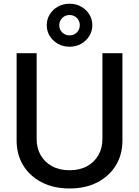

<svg xmlns="http://www.w3.org/2000/svg" viewBox="-20 -1018 760 1049"><path d="M359.9 11.7Q272.9 11.7 207.8 -22Q142.6 -55.7 106.7 -114.7Q70.8 -173.8 70.8 -249.5V-727.5H180.2V-258.3Q180.2 -209 202.1 -170.4Q224.1 -131.8 264.4 -109.9Q304.7 -87.9 360.4 -87.9Q415.5 -87.9 455.8 -110.1Q496.1 -132.3 517.8 -170.7Q539.6 -209 539.6 -258.3V-727.5H648.9V-249.5Q648.9 -173.3 613 -114.5Q577.1 -55.7 512.2 -22Q447.3 11.7 359.9 11.7ZM359.9 -762.7Q324.7 -762.7 296.6 -778.6Q268.6 -794.4 252 -821Q235.4 -847.7 235.4 -880.4Q235.4 -913.1 252 -939.7Q268.6 -966.3 296.6 -981.9Q324.7 -997.6 359.9 -997.6Q395 -997.6 423.1 -981.9Q451.2 -966.3 467.8 -939.7Q484.4 -913.1 484.4 -880.4Q484.4 -847.7 467.8 -821Q451.2 -794.4 423.1 -778.6Q395 -762.7 359.9 -762.7ZM359.9 -824.7Q383.8 -824.7 399.9 -840.8Q416 -856.9 416 -880.4Q416 -903.8 399.9 -919.9Q383.8 -936 359.9 -936Q336.4 -936 320.1 -919.9Q303.7 -903.8 303.7 -880.4Q303.7 -856.9 320.1 -840.8Q336.4 -824.7 359.9 -824.7Z"/></svg>

Font: Inter 24pt Medium
Style: Regular
Weight: 500
Designer: Rasmus Andersson
Foundry: rsms
Version: Version 4.001;git-66647c0bb